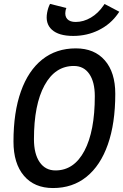

<svg xmlns="http://www.w3.org/2000/svg" viewBox="-20 -950 629 980"><path d="M250.5 9.8Q155.3 9.8 102.1 -53Q48.8 -115.7 48.8 -227.5Q48.8 -377 86.7 -483.4Q124.5 -589.8 195.8 -646.5Q267.1 -703.1 367.2 -703.1Q461.9 -703.1 515.1 -641.8Q568.4 -580.6 568.4 -471.2Q568.4 -320.3 530.5 -212.6Q492.7 -105 421.6 -47.6Q350.6 9.8 250.5 9.8ZM263.2 -80.1Q357.9 -80.1 410.9 -180.2Q463.9 -280.3 463.9 -459Q463.9 -531.7 435.8 -572.5Q407.7 -613.3 356.9 -613.3Q261.2 -613.3 207.3 -514.6Q153.3 -416 153.3 -239.7Q153.3 -164.6 182.4 -122.3Q211.4 -80.1 263.2 -80.1ZM353.5 -766.6Q279.8 -766.6 244.9 -798.3Q210 -830.1 220.7 -886.2Q225.6 -912.1 235.4 -930.2L318.8 -909.2Q315.4 -901.4 314.5 -895Q309.6 -868.2 323.2 -853Q336.9 -837.9 366.2 -837.9Q406.2 -837.9 443.8 -860.1Q481.4 -882.3 508.3 -921.9L513.7 -929.7L588.9 -890.1L582.5 -880.9Q545.4 -827.1 485.1 -796.9Q424.8 -766.6 353.5 -766.6Z"/></svg>

Font: Cascadia Code NF
Style: Italic
Weight: 400
Italic angle: -10°
Monospace: yes
Designer: Aaron Bell
Foundry: Saja Typeworks
Version: Version 2404.023; ttfautohint (v1.8.4)